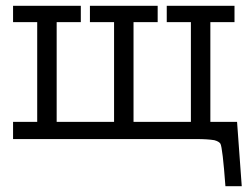

<svg xmlns="http://www.w3.org/2000/svg" viewBox="-20 -478 851 660"><path d="M24.9 0V-59.1H107.9V-401.9H24.9V-458H257.8V-401.9H174.8V-59.1H372.1V-401.9H289.1V-458H522V-401.9H439V-59.1H636.2V-401.9H553.2V-458H786.1V-401.9H703.1V-59.1H794.9L811 162.1H754.9Q745.1 30.3 737.8 16.1Q732.9 8.3 716.8 3.9Q692.9 0 655.8 0Z"/></svg>

Font: CMU Concrete
Style: Roman
Weight: 500
Version: Version 0.7.0